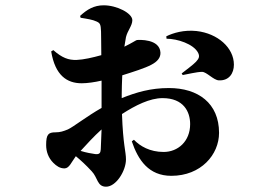

<svg xmlns="http://www.w3.org/2000/svg" viewBox="-20 -621 1040 724"><path d="M339 -40C326 -42 306 -45 284 -52C305 -75 334 -107 363 -133C362 -107 361 -82 360 -58C359 -45 356 -38 339 -40ZM439 -266C439 -286 440 -311 441 -337C482 -350 527 -364 551 -377C574 -389 586 -404 585 -423C582 -475 504 -471 496 -470C492 -469 478 -459 449 -445C451 -459 453 -471 455 -481C461 -506 479 -524 479 -545C479 -571 421 -601 371 -601C334 -601 308 -585 282 -561L284 -554C309 -550 329 -547 344 -540C357 -534 360 -530 361 -502C361 -484 362 -450 362 -413C330 -404 295 -396 269 -395C238 -394 214 -403 181 -432L173 -427C188 -337 232 -307 288 -307C309 -307 337 -311 363 -317V-214C308 -183 256 -142 236 -133C219 -126 207 -122 189 -122C162 -122 154 -114 154 -74C154 -50 162 -26 181 -7C193 5 206 14 223 14C241 14 249 -9 266 -32C284 -17 303 0 326 25C349 49 346 83 380 83C418 83 455 23 455 -20C455 -50 444 -74 440 -191C491 -224 545 -251 593 -251C672 -251 697 -200 697 -153C697 -88 651 -48 597 -48C545 -48 508 -70 485 -94L477 -88C501 -17 541 42 626 42C738 42 806 -38 806 -120C806 -232 727 -289 617 -289C548 -289 494 -273 439 -251ZM608 -475C649 -475 710 -455 727 -422C734 -408 730 -400 719 -388C710 -378 679 -355 665 -344L669 -338C687 -341 722 -350 742 -350C759 -350 785 -319 805 -318C844 -316 862 -345 862 -377C862 -441 801 -495 721 -504C674 -509 633 -497 607 -484Z"/></svg>

Font: Noto Serif CJK JP Black
Style: Regular
Weight: 900
Designer: Ryoko NISHIZUKA 西塚涼子 (kana & ideographs); Frank Grießhammer (Latin, Greek & Cyrillic); Wenlong ZHANG 张文龙 (bopomofo); San
Foundry: Adobe Systems Incorporated
Version: Version 1.001;PS 1.001;hotconv 16.6.54;makeotf.lib2.5.65590